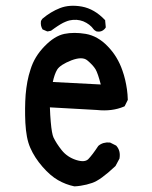

<svg xmlns="http://www.w3.org/2000/svg" viewBox="-20 -660 540 680"><path d="M243.2 0Q212.9 -6.3 185.5 -22Q158.2 -37.6 130.4 -69.6Q102.5 -101.6 87.4 -136.2Q79.6 -153.8 75.4 -176Q71.3 -198.2 69.8 -225.1Q67.4 -278.3 70.8 -324.7Q72.8 -348.1 76.9 -370.6Q81.1 -393.1 88.4 -415Q95.2 -437 107.4 -457.3Q119.6 -477.5 137.2 -495.6Q172.9 -532.7 208 -540Q242.2 -546.9 283.7 -540Q294.4 -538.1 304.7 -534.4Q314.9 -530.8 324.7 -525.1Q334.5 -519.5 343.8 -512.2Q353 -504.9 361.8 -495.6Q379.4 -477.5 392.3 -456.1Q405.3 -434.6 413.6 -410.2Q419.4 -394 423.3 -377.2Q427.2 -360.4 429.7 -343Q432.1 -325.7 432.6 -307.6V-306.2L432.1 -305.2L422.4 -285.6L421.4 -283.7L419.4 -282.7Q377 -264.6 322.8 -270.5L156.7 -279.8Q157.7 -251 159.7 -228.8Q161.6 -206.5 164.1 -193.1Q166.5 -179.7 169.4 -173.3Q174.3 -163.1 181.6 -151.6Q189 -140.1 198.7 -127.9Q218.3 -103.5 250 -93.3Q279.8 -84 292.5 -96.2Q307.1 -111.3 328.1 -143.1L328.6 -143.6L329.1 -144Q344.7 -157.2 368.7 -155.3H369.6L370.6 -154.8L390.1 -145L391.1 -144.5L392.1 -143.6Q407.7 -126 403.3 -99.6V-98.6L402.8 -97.7L389.2 -72.3L388.7 -71.8L387.7 -70.8Q335.9 -22 306.6 -12.2Q296.9 -8.8 286.6 -6.3Q276.4 -3.9 265.9 -2.2Q255.4 -0.5 244.6 0H243.7ZM336.9 -360.8Q326.7 -400.4 318.4 -414.6Q309.1 -429.7 289.1 -446.3Q271.5 -460.9 232.9 -446.3Q193.4 -430.7 182.6 -413.6Q172.9 -397.5 167 -369.6ZM146 -549.3 132.3 -555.2 130.9 -555.7 129.9 -557.6Q126.5 -563.5 125.2 -570.3Q124 -577.1 125 -585L125.5 -585.9L126 -587.4L129.9 -593.3L130.4 -593.8L130.9 -594.2Q159.2 -618.2 192.4 -631.3Q226.1 -644.5 270 -636.7Q314.5 -628.4 351.1 -589.8L352.5 -588.4V-586.4L354.5 -564.9V-563L353.5 -561Q349.6 -555.7 344.7 -552.5Q339.8 -549.3 334 -548.3Q328.1 -547.4 321.8 -548.8L320.8 -549.3L319.8 -549.8L314 -553.7L313.5 -554.2L312.5 -555.2Q305.2 -565.4 295.9 -572.5Q286.6 -579.6 274.9 -584.5Q251.5 -593.3 227.1 -587.9Q223.6 -587.4 219.7 -585.9Q215.8 -584.5 211.7 -582.8Q207.5 -581.1 203.1 -578.9Q198.7 -576.7 193.8 -573.7Q189 -570.8 183.8 -567.4Q178.7 -564 173.1 -560.1Q167.5 -556.2 161.6 -551.8L160.6 -551.3L159.2 -550.8L149.4 -548.8H147.9Z"/></svg>

Font: NaikaiFont
Style: SemiBold
Weight: 600
Version: Version 1.89